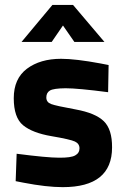

<svg xmlns="http://www.w3.org/2000/svg" viewBox="-20 -751 512 783"><path d="M67.9 -580.1 193.8 -731H277.8L405.8 -580.1H283.2L236.8 -647L190.9 -580.1ZM247.6 -391.1Q198.2 -390.6 183.6 -381.8Q168.9 -373 168.9 -353.5Q168.9 -334 188.5 -326.7Q208 -319.3 288.6 -304.7Q369.1 -290 403.3 -256.8Q437.5 -223.6 437 -149.9Q437 12.2 235.8 12.2Q169.9 12.2 76.2 -5.9L43.9 -12.2L47.9 -124Q171.9 -107.9 220.7 -107.9Q269.5 -107.4 286.6 -117.2Q304.2 -127 304.2 -146Q304.2 -165 285.6 -173.8Q267.1 -182.6 189.5 -195.8Q112.3 -209 74.2 -240.2Q36.1 -271.5 36.1 -350.6Q36.1 -430.2 89.8 -470.7Q144 -511.2 229 -511.2Q288.1 -511.2 390.1 -492.2L422.9 -485.8L420.9 -375Q296.9 -391.1 247.6 -391.1Z"/></svg>

Font: TitilliumWeb-Bold
Style: Bold
Weight: 700
Version: Version 1.001;PS 57.000;hotconv 1.0.70;makeotf.lib2.5.55311